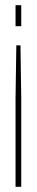

<svg xmlns="http://www.w3.org/2000/svg" viewBox="-20 -721 142 741"><path d="M40 -701H62V-620H40ZM40 0V-339L43 -546H59L62 -339V0Z"/></svg>

Font: TypoPRO Bebas Neue
Style: Regular
Weight: 300
Designer: Ryoichi Tsunekawa
Foundry: Ryoichi Tsunekawa
Version: Version 001.003